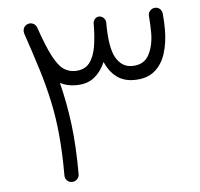

<svg xmlns="http://www.w3.org/2000/svg" viewBox="-48 -661 767 737"><g transform="rotate(-5 335.5 -292.0)"><path d="M200.2 26.9Q189 26.9 181.2 19Q173.3 11.2 173.3 0Q173.3 -87.4 166.7 -157Q160.2 -226.6 146.7 -288.6Q133.3 -350.6 113.3 -415Q93.3 -479.5 66.9 -557.1Q64.5 -564.5 66.4 -572.8Q69.8 -586.9 83.5 -591.8Q93.8 -595.7 104.2 -591.1Q114.7 -586.4 118.7 -575.2Q145 -499 165.5 -460.7Q186 -422.4 205.6 -409.4Q225.1 -396.5 248 -396.5Q285.2 -396.5 304 -419.9Q322.8 -443.4 329.3 -482.9Q335.9 -522.5 335.9 -570.3Q335.9 -571.8 335.9 -573.2Q335.9 -573.2 335.9 -573.2Q336.9 -583 343.3 -589.8Q349.6 -596.7 358.9 -596.7Q369.1 -596.7 376.7 -588.9Q384.3 -581.1 384.3 -570.3Q384.3 -474.1 406.7 -435.3Q429.2 -396.5 468.3 -396.5Q515.1 -396.5 533.9 -432.4Q552.7 -468.3 552.7 -516.6Q552.7 -532.2 552 -547.6Q551.3 -563 549.8 -582.5Q548.8 -593.8 556.6 -602.3Q564.5 -610.8 575.2 -611.3Q586.4 -612.3 594.5 -604.7Q602.5 -597.2 603.5 -585.9Q605 -568.4 605.7 -554.2Q606.4 -540 606.4 -525.4Q606.4 -475.1 593.5 -433.6Q580.6 -392.1 551 -367.2Q521.5 -342.3 471.7 -342.3Q431.2 -342.3 403.8 -363.5Q376.5 -384.8 360.8 -421.4Q346.2 -386.2 319.1 -364Q292 -341.8 248 -341.8Q212.9 -341.8 187 -356Q207 -276.4 217.5 -192.6Q228 -108.9 228 0Q228 11.2 219.7 19Q211.4 26.9 200.2 26.9Z"/></g></svg>

Font: Mikhak-DS2-FD Light
Style: Regular
Weight: 300
Designer: Amin Abedi
Version: Version 3.2